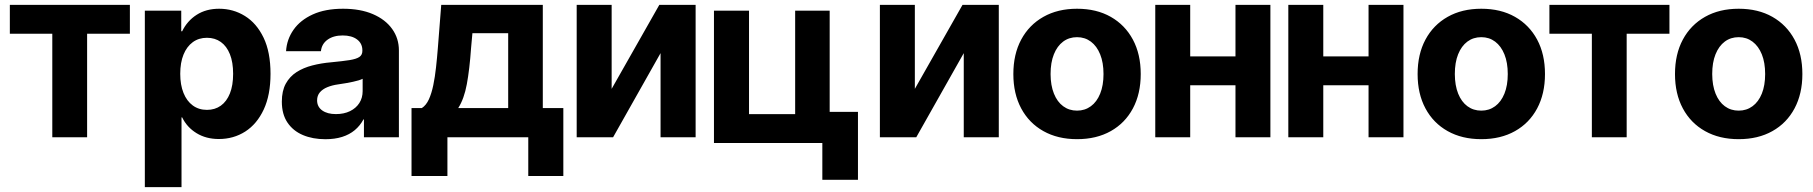

<svg xmlns="http://www.w3.org/2000/svg" viewBox="-20 -559 7383 782"><path d="M20.1 -421.5V-539.1H509V-421.5H334.8V0H193V-421.5Z M569.9 203.1V-515.6H718.2V-431.6H721.9Q742.4 -473.9 781 -498.7Q819.5 -523.4 872.5 -523.4Q929.9 -523.4 977.5 -493.9Q1025.1 -464.5 1053.5 -405.6Q1081.8 -346.8 1081.8 -258.4Q1081.8 -172.4 1054.2 -113.1Q1026.6 -53.9 979 -23.3Q931.3 7.2 871.3 7.2Q819.2 7.2 780.4 -16.7Q741.5 -40.5 721.9 -80.9H719.3V203.1ZM714.1 -258.4Q714.1 -213.5 727.4 -180.4Q740.7 -147.3 765.2 -129.4Q789.6 -111.5 822.9 -111.5Q855.5 -111.5 879.4 -128.6Q903.3 -145.7 916.4 -178.5Q929.5 -211.2 929.5 -258.4Q929.5 -305.5 916.4 -338.2Q903.3 -371 879.4 -388Q855.5 -405.1 822.9 -405.1Q789.6 -405.1 765.2 -387.3Q740.7 -369.4 727.4 -336.6Q714.1 -303.8 714.1 -258.4Z M1305.3 8Q1253.7 8 1213.8 -8.9Q1173.8 -25.8 1150.9 -59.7Q1127.9 -93.7 1127.9 -144.9Q1127.9 -188.8 1143.9 -218.1Q1160 -247.4 1187.8 -265.3Q1215.7 -283.2 1252.1 -292.5Q1288.6 -301.9 1328.9 -305.3Q1375.9 -309.8 1403.8 -314.2Q1431.6 -318.7 1443.8 -327.1Q1455.9 -335.4 1455.9 -351.8V-354.1Q1455.9 -382 1434.3 -398.3Q1412.8 -414.6 1375.6 -414.6Q1338.3 -414.6 1314.3 -397.5Q1290.2 -380.3 1287.1 -350.6H1145.1Q1148.1 -398.8 1175.6 -437.9Q1203 -477 1253.8 -500.2Q1304.6 -523.4 1377.3 -523.4Q1447.7 -523.4 1498.7 -501.5Q1549.8 -479.5 1577.2 -441.1Q1604.7 -402.7 1604.7 -353.5V0H1462.3V-72.7H1460.4Q1446.4 -46.8 1424.8 -28.8Q1403.2 -10.8 1373.4 -1.4Q1343.7 8 1305.3 8ZM1348 -94.3Q1381 -94.3 1405.5 -106.3Q1430.1 -118.3 1443.6 -139.4Q1457 -160.4 1457 -187.7V-238.1Q1444.5 -231.6 1417.7 -225.9Q1390.8 -220.1 1356.6 -215.2Q1332.7 -211.9 1313.4 -204Q1294.1 -196.1 1282.8 -182.9Q1271.5 -169.6 1271.5 -150Q1271.7 -123.8 1292.5 -109.1Q1313.4 -94.3 1348 -94.3Z M1656.1 157.8V-118.8H1698Q1715.6 -130 1726.8 -154.4Q1737.9 -178.8 1744.8 -212.4Q1751.7 -245.9 1755.9 -284.7Q1760.2 -323.4 1763.3 -363.1L1777.1 -539.1H2190.8V-118.8H2274.4V157.8H2131.6V0H1802.3V157.8ZM1846.3 -118.8H2049.8V-423.8H1904.1L1898.6 -363.1Q1892.6 -276.7 1881.4 -216.5Q1870.3 -156.3 1846.3 -118.8Z M2471.2 -197.1 2665.3 -539.1H2813.2V0H2670.4V-342.6L2477.1 0H2328.8V-539.1H2471.2Z M3359.2 -515.6V23.4H2887.9V-515.6H3030.7V-94.1H3218.6V-515.6ZM3474.4 -103.5V173.2H3329.3V-103.5Z M3706.1 -197.1 3900.2 -539.1H4048V0H3905.3V-342.6L3711.9 0H3563.7V-539.1H3706.1Z M4366.7 7.8Q4288.1 7.8 4229.7 -25Q4171.3 -57.7 4139.3 -117.4Q4107.3 -177.1 4107.3 -257.4Q4107.3 -338.2 4139.3 -397.8Q4171.3 -457.4 4229.7 -490.4Q4288.1 -523.4 4366.7 -523.4Q4445.8 -523.4 4504 -490.4Q4562.1 -457.4 4594.1 -397.8Q4626.1 -338.2 4626.1 -257.4Q4626.1 -177.1 4594.2 -117.4Q4562.3 -57.7 4504.1 -25Q4445.8 7.8 4366.7 7.8ZM4366.7 -108.4Q4398.6 -108.4 4423 -126.3Q4447.4 -144.1 4460.9 -177.6Q4474.5 -211.1 4474.5 -257.4Q4474.5 -304.1 4460.9 -337.6Q4447.4 -371.2 4423.1 -389.4Q4398.8 -407.6 4366.7 -407.6Q4334.3 -407.6 4310.1 -389.6Q4285.8 -371.5 4272.4 -337.9Q4258.9 -304.4 4258.9 -257.4Q4259.1 -211.1 4272.6 -177.6Q4286 -144.1 4310.3 -126.3Q4334.5 -108.4 4366.7 -108.4Z M5060.3 -329.3V-211.7H4778.8V-329.3ZM4827.6 -539.1V0H4685.3V-539.1ZM5154.2 -539.1V0H5012V-539.1Z M5602.2 -329.3V-211.7H5320.8V-329.3ZM5369.6 -539.1V0H5227.2V-539.1ZM5696.2 -539.1V0H5554V-539.1Z M6013.2 7.8Q5934.6 7.8 5876.2 -25Q5817.8 -57.7 5785.8 -117.4Q5753.8 -177.1 5753.8 -257.4Q5753.8 -338.2 5785.8 -397.8Q5817.8 -457.4 5876.2 -490.4Q5934.6 -523.4 6013.2 -523.4Q6092.3 -523.4 6150.4 -490.4Q6208.6 -457.4 6240.6 -397.8Q6272.6 -338.2 6272.6 -257.4Q6272.6 -177.1 6240.7 -117.4Q6208.8 -57.7 6150.5 -25Q6092.3 7.8 6013.2 7.8ZM6013.2 -108.4Q6045.1 -108.4 6069.5 -126.3Q6093.8 -144.1 6107.4 -177.6Q6121 -211.1 6121 -257.4Q6121 -304.1 6107.4 -337.6Q6093.8 -371.2 6069.6 -389.4Q6045.3 -407.6 6013.2 -407.6Q5980.8 -407.6 5956.5 -389.6Q5932.3 -371.5 5918.8 -337.9Q5905.4 -304.4 5905.4 -257.4Q5905.6 -211.1 5919 -177.6Q5932.5 -144.1 5956.7 -126.3Q5981 -108.4 6013.2 -108.4Z M6290.6 -421.5V-539.1H6779.5V-421.5H6605.3V0H6463.5V-421.5Z M7061.5 7.8Q6982.9 7.8 6924.5 -25Q6866.1 -57.7 6834.1 -117.4Q6802.1 -177.1 6802.1 -257.4Q6802.1 -338.2 6834.1 -397.8Q6866.1 -457.4 6924.5 -490.4Q6982.9 -523.4 7061.5 -523.4Q7140.6 -523.4 7198.8 -490.4Q7256.9 -457.4 7288.9 -397.8Q7320.9 -338.2 7320.9 -257.4Q7320.9 -177.1 7289 -117.4Q7257.1 -57.7 7198.9 -25Q7140.6 7.8 7061.5 7.8ZM7061.5 -108.4Q7093.5 -108.4 7117.8 -126.3Q7142.2 -144.1 7155.8 -177.6Q7169.3 -211.1 7169.3 -257.4Q7169.3 -304.1 7155.8 -337.6Q7142.2 -371.2 7117.9 -389.4Q7093.7 -407.6 7061.5 -407.6Q7029.1 -407.6 7004.9 -389.6Q6980.7 -371.5 6967.2 -337.9Q6953.7 -304.4 6953.7 -257.4Q6953.9 -211.1 6967.4 -177.6Q6980.9 -144.1 7005.1 -126.3Q7029.3 -108.4 7061.5 -108.4Z"/></svg>

Font: Inter Display V
Style: Regular
Weight: 400
Designer: Rasmus Andersson
Foundry: rsms
Version: Version 3.015;git-src